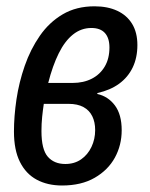

<svg xmlns="http://www.w3.org/2000/svg" viewBox="-20 -567 466 597"><path d="M172.9 9.8Q127.9 9.8 94.2 -8.3Q60.5 -26.4 42 -63.5Q23.4 -100.6 23.4 -158.2Q23.4 -205.1 31.2 -258.1Q39.1 -311 56.9 -362.3Q74.7 -413.6 103.8 -455.6Q132.8 -497.6 175 -522.5Q217.3 -547.4 273.9 -547.4Q314.9 -547.4 344.7 -533.4Q374.5 -519.5 390.9 -492.7Q407.2 -465.8 407.2 -426.8Q407.2 -387.7 392.6 -357.2Q377.9 -326.7 350.3 -306.6Q322.8 -286.6 283.2 -277.8L282.2 -274.9Q315.9 -267.6 337.2 -239.3Q358.4 -210.9 358.4 -162.1Q358.4 -115.7 337.2 -76.9Q315.9 -38.1 274.4 -14.2Q232.9 9.8 172.9 9.8ZM183.1 -57.1Q211.4 -57.1 232.2 -71.5Q252.9 -85.9 264.4 -110.1Q275.9 -134.3 275.9 -162.6Q275.9 -187.5 266.8 -205.8Q257.8 -224.1 239.5 -234.1Q221.2 -244.1 192.9 -244.1H116.2Q113.3 -225.1 111.1 -203.9Q108.9 -182.6 108.9 -159.7Q108.9 -102.1 128.7 -79.6Q148.4 -57.1 183.1 -57.1ZM129.9 -309.1H205.6Q239.7 -309.1 265.4 -322.3Q291 -335.4 305.7 -360.1Q320.3 -384.8 320.3 -419.4Q320.3 -448.7 306.2 -464.4Q292 -480 264.2 -480Q232.4 -480 207 -459.7Q181.6 -439.5 162.6 -401.1Q143.6 -362.8 129.9 -309.1Z"/></svg>

Font: Open Sans Condensed Medium
Style: Italic
Weight: 500
Width: 3
Italic angle: -12°
Designer: Monotype Design Team
Foundry: Monotype Imaging Inc.
Version: Version 3.000